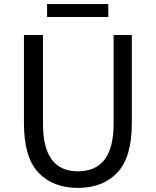

<svg xmlns="http://www.w3.org/2000/svg" viewBox="-20 -905 761 938"><path d="M97 -303V-734H190V-300Q190 -68 360 -68Q535 -68 535 -300V-734H624V-303Q624 -136 553 -61.5Q482 13 360.5 13Q239 13 168 -61.5Q97 -136 97 -303ZM210 -822V-885H509V-822Z"/></svg>

Font: Swei Fan Sans CJK TC
Style: Regular
Weight: 400
Version: Version 2.130